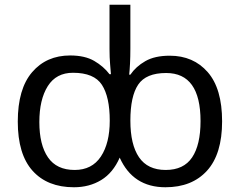

<svg xmlns="http://www.w3.org/2000/svg" viewBox="-20 -780 1012 810"><path d="M292 10Q180 10 117.5 -59.5Q55 -129 55 -267Q55 -405 115.5 -475.5Q176 -546 276 -546Q338 -546 377.5 -523Q417 -500 442 -467H448Q447 -480 444.5 -509Q442 -538 442 -572V-760H530V-575Q530 -541 528.5 -511.5Q527 -482 525 -465H530Q553 -499 593 -522Q633 -545 696 -545Q796 -545 856.5 -475.5Q917 -406 917 -268Q917 -130 853.5 -60Q790 10 678 10Q541 10 485 -115Q457 -51 407 -20.5Q357 10 292 10ZM295 -63Q368 -63 405.5 -119.5Q443 -176 443 -271Q443 -371 410 -422Q377 -473 288 -473Q217 -473 181.5 -416.5Q146 -360 146 -265Q146 -169 182.5 -116Q219 -63 295 -63ZM679 -63Q755 -63 790.5 -116Q826 -169 826 -269Q826 -472 681 -472Q596 -472 563 -423Q530 -374 530 -271Q530 -170 566.5 -116.5Q603 -63 679 -63Z"/></svg>

Font: Noto Sans IKEA
Style: Regular
Weight: 400
Designer: Monotype Design Team
Foundry: Monotype Imaging Inc.
Version: Version 2.001